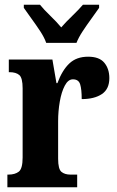

<svg xmlns="http://www.w3.org/2000/svg" viewBox="-20 -786 491 806"><path d="M11 0V-53H15Q43 -53 59 -65.5Q75 -78 75 -125V-415Q75 -459 61 -471Q47 -483 20 -483H17V-536H200L217 -437H221Q241 -491 271 -519.5Q301 -548 350 -548Q397 -548 418 -522.5Q439 -497 439 -458Q439 -412 407.5 -391Q376 -370 323 -370Q323 -411 316.5 -432Q310 -453 286 -453Q266 -453 252 -426.5Q238 -400 231 -359.5Q224 -319 224 -277V-120Q224 -76 238 -64.5Q252 -53 276 -53H304V0ZM174 -606Q166 -629 148.5 -655.5Q131 -682 112 -708Q93 -734 80 -753V-766H148Q163 -747 191 -720Q219 -693 237 -671Q256 -693 284 -720Q312 -747 328 -766H396V-753Q383 -734 364 -708Q345 -682 327.5 -655.5Q310 -629 301 -606Z"/></svg>

Font: Noto Serif ExtraCondensed ExtraBold
Style: Regular
Weight: 800
Width: 2
Designer: Monotype Design Team
Foundry: Monotype Imaging Inc.
Version: Version 2.013; ttfautohint (v1.8.4.7-5d5b)